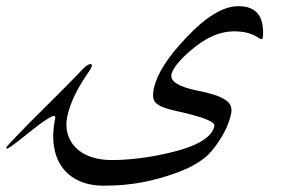

<svg xmlns="http://www.w3.org/2000/svg" viewBox="-239 -415 970 622"><path d="M613.3 -311.5Q613.8 -299.8 612.3 -293.9Q611.3 -288.1 607.9 -288.1Q604.5 -288.1 594.2 -294.9Q566.4 -313.5 518.1 -313.5Q451.7 -313.5 380.9 -253.4Q351.6 -228.5 335.7 -208.5Q319.8 -188.5 316.4 -174.3Q309.1 -140.1 399.9 -121.6Q432.6 -115.2 455.1 -107.9Q477.5 -100.6 490.7 -91.8Q503.9 -83 508.3 -72Q512.7 -61 509.8 -46.9Q497.1 12.2 448.2 72.3Q431.6 92.8 403.3 111.1Q375 129.4 330.6 145.5Q275.9 165.5 219.5 176Q163.1 186.5 98.1 186.5Q51.3 186.5 17.1 170.9Q-17.1 155.3 -37.8 126.5Q-58.6 97.7 -64.5 57.1Q-70.3 16.6 -60.1 -32.7Q-58.6 -39.1 -64.5 -39.1Q-70.3 -39.1 -83 -31.2Q-95.7 -23.4 -111.6 -11.7Q-127.4 0 -144.3 13.7Q-161.1 27.3 -176 39.1Q-190.9 50.8 -202.1 58.6Q-213.4 66.4 -217.3 66.4Q-219.2 66.4 -218.8 64Q-218.3 61.5 -208.3 50.3Q-198.2 39.1 -182.1 22.5Q-166 5.9 -145.8 -14.9Q-125.5 -35.6 -103.3 -57.4Q-81.1 -79.1 -59.8 -100.6Q-38.6 -122.1 -20.3 -140.4Q-2 -158.7 11 -172.1Q23.9 -185.5 29.3 -191.4Q44.9 -207.5 54.7 -207.5Q59.6 -207.5 58.1 -200.7Q56.6 -193.8 48.8 -182.6Q-6.8 -104 -21 -38.1Q-27.3 -7.8 -20 18.1Q-12.7 43.9 5.9 63Q24.4 82 54.4 92.8Q84.5 103.5 123 103.5Q206.1 103.5 303.2 81.5Q443.4 50.3 455.6 -6.8Q460 -27.3 335 -54.7Q308.1 -60.5 291.7 -66.7Q275.4 -72.8 266.8 -80.8Q258.3 -88.9 257.1 -100.3Q255.9 -111.8 259.3 -128.4Q274.4 -198.7 364.3 -293Q460 -395 533.2 -395Q612.8 -395 613.3 -311.5Z"/></svg>

Font: XB Kayhan
Style: Italic
Weight: 400
Italic angle: -12°
Designer: Behnam
Foundry: Irmug
Version: Version 7.300 2009